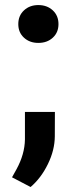

<svg xmlns="http://www.w3.org/2000/svg" viewBox="-20 -565 302 763"><path d="M27.8 0ZM52.7 -469.2Q52.7 -502.9 75.4 -523.9Q98.1 -544.9 132.3 -544.9Q167 -544.9 189.7 -523.9Q212.4 -502.9 212.4 -469.2Q212.4 -436 189.9 -415.3Q167.5 -394.5 132.3 -394.5Q97.7 -394.5 75.2 -415.3Q52.7 -436 52.7 -469.2ZM101.6 178.2 27.8 139.6 45.4 107.9Q78.1 48.3 79.1 -10.7V-120.1H198.2L197.8 -22.5Q197.3 31.7 170.4 86.9Q143.6 142.1 101.6 178.2Z"/></svg>

Font: Roboto-o
Style: o-Bold
Weight: 700
Designer: Google
Version: Version 2.134; 2016; ttfautohint (v1.6)